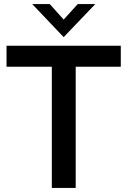

<svg xmlns="http://www.w3.org/2000/svg" viewBox="-20 -921 625 941"><path d="M234 -594H12V-697H572V-594H351V0H234ZM138 -901H224L292 -825L361 -901H447L292 -739Z"/></svg>

Font: Hanken Grotesk SemiBold
Style: Regular
Weight: 600
Designer: Alfredo Marco Pradil
Foundry: Hanken Design Co.
Version: Version 3.014